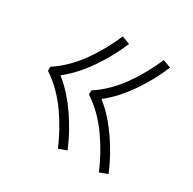

<svg xmlns="http://www.w3.org/2000/svg" viewBox="-118 -707 736 734"><g transform="rotate(30 250.0 -340.0)"><path d="M405 -92Q390 -127 371.5 -160.5Q353 -194 331 -225Q309 -256 282 -283Q255 -310 223 -331V-349Q255 -370 282 -397Q309 -424 331 -455Q353 -486 371.5 -519.5Q390 -553 405 -588L440 -575Q426 -541 408.5 -509Q391 -477 370.5 -447Q350 -417 326 -390Q302 -363 273 -340Q302 -317 326 -290Q350 -263 370.5 -233Q391 -203 408.5 -171Q426 -139 440 -105ZM224 -92Q209 -127 190.5 -160.5Q172 -194 150 -225Q128 -256 101 -283Q74 -310 42 -331V-349Q74 -370 101 -397Q128 -424 150 -455Q172 -486 190.5 -519.5Q209 -553 224 -588L259 -575Q245 -541 227.5 -509Q210 -477 189.5 -447Q169 -417 145 -390Q121 -363 92 -340Q121 -317 145 -290Q169 -263 189.5 -233Q210 -203 227.5 -171Q245 -139 259 -105Z"/></g></svg>

Font: Iosevka Term Curly Extralight
Style: Regular
Weight: 200
Designer: Belleve Invis
Foundry: Belleve Invis
Version: Version 32.3.0